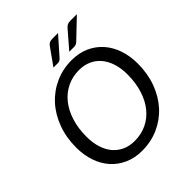

<svg xmlns="http://www.w3.org/2000/svg" viewBox="-243 -1067 1232 1232"><g transform="rotate(-45 373.0 -451.0)"><path d="M710 -409Q710 -317.5 681.8 -241Q653.5 -164.5 603.2 -109.2Q553 -54 484.2 -23.2Q415.5 7.5 334.5 7.5Q268.5 7.5 215.8 -16Q163 -39.5 125.8 -81.2Q88.5 -123 68.8 -180.5Q49 -238 49 -306.5Q49 -398 77.5 -474.8Q106 -551.5 156.5 -607Q207 -662.5 275.8 -693.5Q344.5 -724.5 425 -724.5Q491 -724.5 543.8 -700.8Q596.5 -677 633.5 -635Q670.5 -593 690.2 -535.2Q710 -477.5 710 -409ZM614 -407Q614 -461.5 600 -505.8Q586 -550 560.2 -581Q534.5 -612 497.2 -629Q460 -646 413.5 -646Q354.5 -646 305.2 -622.2Q256 -598.5 220.2 -554.5Q184.5 -510.5 164.8 -448.2Q145 -386 145 -309Q145 -254.5 158.8 -210.5Q172.5 -166.5 198.5 -135.5Q224.5 -104.5 261.5 -87.8Q298.5 -71 345 -71Q404.5 -71 454 -94.5Q503.5 -118 539 -161.8Q574.5 -205.5 594.2 -267.8Q614 -330 614 -407ZM486.5 -909 378 -786.5Q370.5 -779.5 364.2 -776.2Q358 -773 348 -773H309L390 -887Q397 -897.5 407.2 -903.2Q417.5 -909 432.5 -909ZM657.5 -909 529 -786.5Q521 -779.5 513.8 -776.2Q506.5 -773 497 -773H452.5L551 -887Q560 -897.5 570.2 -903.2Q580.5 -909 595.5 -909Z"/></g></svg>

Font: Lato 2
Style: Italic
Weight: 400
Italic angle: -7°
Designer: Lukasz Dziedzic with Adam Twardoch and Botio Nikoltchev
Foundry: tyPoland Lukasz Dziedzic
Version: Version 2.015; 2015-08-06; http://www.latofonts.com/